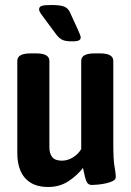

<svg xmlns="http://www.w3.org/2000/svg" viewBox="-20 -738 523 766"><path d="M172 8Q112 8 80.5 -27Q49 -62 49 -129V-495Q49 -525 102 -525H124Q177 -525 177 -495V-151Q177 -125 188.5 -111Q200 -97 227 -97Q250 -97 271 -110Q292 -123 304 -143V-495Q304 -525 357 -525H379Q432 -525 432 -495V-165Q432 -101 437 -73Q442 -45 442 -32Q442 -22 430.5 -16Q419 -10 402.5 -6.5Q386 -3 370.5 -1.5Q355 0 347 0Q331 0 325 -14Q319 -28 311 -68Q288 -38 253 -15Q218 8 172 8ZM267 -573Q243 -573 230 -578.5Q217 -584 204 -601L158 -663Q148 -676 142 -685Q136 -694 136 -701Q136 -711 146.5 -714.5Q157 -718 184 -718Q221 -718 236.5 -711.5Q252 -705 259 -689L292 -617Q302 -595 302 -588Q302 -581 295 -577Q288 -573 267 -573Z"/></svg>

Font: Asap Condensed SemiBold
Style: Regular
Weight: 600
Width: 3
Designer: Pablo Cosgaya
Foundry: Omnibus-Type
Version: Version 3.001; ttfautohint (v1.8.4.7-5d5b)